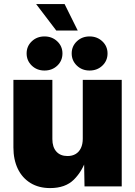

<svg xmlns="http://www.w3.org/2000/svg" viewBox="-20 -937 679 965"><path d="M231.9 8.3Q174.8 8.3 133.1 -17.3Q91.3 -43 69.3 -89.1Q47.4 -135.3 47.4 -195.8V-535.6H243.2V-237.8Q243.2 -197.8 263.2 -175.3Q283.2 -152.8 319.3 -152.8Q343.3 -152.8 360.4 -163.1Q377.4 -173.3 386.7 -192.9Q396 -212.4 396 -240.2V-535.6H591.8V0H404.8L402.3 -140.6H414.6Q394 -76.7 351.3 -34.2Q308.6 8.3 231.9 8.3ZM430.2 -582.5Q392.1 -582.5 366.2 -607.4Q340.3 -632.3 340.3 -668.5Q340.3 -704.6 366.2 -729.2Q392.1 -753.9 430.2 -753.9Q468.3 -753.9 494.4 -729.2Q520.5 -704.6 520.5 -668.5Q520.5 -631.8 494.6 -607.2Q468.8 -582.5 430.2 -582.5ZM203.6 -582.5Q165.5 -582.5 139.6 -607.4Q113.8 -632.3 113.8 -668.5Q113.8 -704.6 139.6 -729.2Q165.5 -753.9 203.6 -753.9Q241.7 -753.9 267.8 -729.2Q293.9 -704.6 293.9 -668.5Q293.9 -631.8 268.1 -607.2Q242.2 -582.5 203.6 -582.5ZM262.7 -783.7 161.6 -916.5H304.7L370.6 -783.7Z"/></svg>

Font: Inter 20pt Black
Style: Regular
Weight: 900
Version: Version 4.001;git-66647c0bb